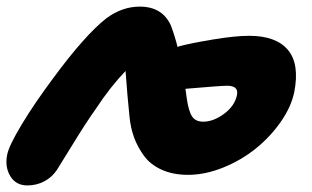

<svg xmlns="http://www.w3.org/2000/svg" viewBox="-24 -543 950 584"><path d="M59.1 21Q24.4 21 7.3 -7.3Q-9.8 -35.6 -2 -73.2Q3.4 -100.1 42 -164.3Q80.6 -228.5 139.2 -307.1Q234.4 -436 298.8 -486.8Q347.2 -522.9 400.9 -522.9Q470.2 -522.9 496.1 -464.8Q509.3 -428.7 516.1 -399.9L520 -401.9Q553.7 -411.1 622.1 -422.6Q690.4 -434.1 733.9 -434.1Q815.4 -434.1 851.6 -391.4Q887.7 -348.6 871.1 -263.2Q861.8 -217.8 829.8 -172.1Q797.9 -126.5 753.9 -91.1Q710 -55.7 655 -33.4Q600.1 -11.2 547.9 -11.2Q502 -11.2 467.5 -26.9Q433.1 -42.5 413.6 -69.6Q394 -96.7 383.8 -125Q373.5 -153.3 370.1 -186Q363.3 -251 357.9 -327.1Q311.5 -278.8 268.1 -212.9Q237.8 -170.4 195.6 -101.3Q153.3 -32.2 148.9 -25.9Q134.3 -3.9 110.8 8.5Q87.4 21 59.1 21ZM543.9 -245.1Q549.3 -206.1 559.8 -189.5Q570.3 -172.9 594.2 -172.9Q625 -172.9 657.5 -196.8Q689.9 -220.7 696.8 -253.9Q699.7 -269 691.7 -275.6Q683.6 -282.2 667 -282.2Q648.4 -282.2 540 -272.9Q541 -267.1 543.9 -245.1Z"/></svg>

Font: Shantell Sans Irregular
Style: Italic
Weight: 800
Italic angle: -11.31°
Designer: Stephen Nixon, Anya Danilova, Shantell Martin
Foundry: Arrow Type
Version: Version 1.006;[9816181b4]